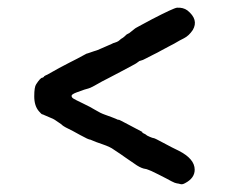

<svg xmlns="http://www.w3.org/2000/svg" viewBox="-20 -523 587 499"><path d="M316 -437 331 -449Q330 -449 375 -473Q431 -502 440 -503Q456 -504 467 -496Q497 -472 481 -445Q471 -430 458 -423.5Q445 -417 439.5 -413.5Q434 -410 422 -404Q410 -398 399.5 -392Q389 -386 379.5 -381.5Q370 -377 360 -371.5Q350 -366 346 -365.5Q342 -365 339 -362Q336 -359 323.5 -352.5Q311 -346 293.5 -336.5Q276 -327 263 -320.5Q250 -314 245.5 -311.5Q241 -309 237.5 -307Q234 -305 224 -299.5Q214 -294 209.5 -293Q205 -292 199 -290Q193 -288 179.5 -283Q166 -278 166 -274Q166 -270 170.5 -267Q175 -264 195 -254.5Q215 -245 228 -237Q241 -229 252.5 -225Q264 -221 269 -219Q274 -217 275.5 -216.5Q277 -216 280.5 -214.5Q284 -213 286 -212Q288 -211 288 -212Q288 -213 316 -198L350 -180V-178Q352 -177 356 -175Q360 -173 360.5 -172Q361 -171 369 -167.5Q377 -164 379.5 -164Q382 -164 405 -151.5Q428 -139 445 -131Q486 -110 486 -82Q486 -60 461 -47Q454 -43 449 -44.5Q444 -46 439.5 -46.5Q435 -47 425.5 -52Q416 -57 412.5 -59Q409 -61 392 -69.5Q375 -78 373.5 -78.5Q372 -79 366 -81.5Q360 -84 358 -84Q349 -85 336 -93Q309 -111 307.5 -112.5Q306 -114 294 -122Q282 -130 276 -134Q267 -141 246.5 -148Q226 -155 221 -157.5Q216 -160 215 -160Q210 -160 188.5 -172Q167 -184 158.5 -188Q150 -192 145.5 -195Q141 -198 141 -198.5Q141 -199 133.5 -204Q126 -209 122.5 -211.5Q119 -214 110 -217.5Q101 -221 96 -223.5Q91 -226 89.5 -226Q88 -226 81 -234Q69 -248 69 -272.5Q69 -297 74 -304Q85 -321 90 -321Q91 -321 93 -322.5Q95 -324 94.5 -324Q94 -324 94.5 -324.5Q95 -325 96 -325.5Q97 -326 98.5 -327Q100 -328 103 -329Q136 -348 160 -360Q184 -372 195.5 -378.5Q207 -385 207 -384Q222 -389 224.5 -390Q227 -391 229.5 -391.5Q232 -392 243 -397Q254 -402 254.5 -402Q255 -402 262.5 -405.5Q270 -409 270.5 -409Q271 -409 272.5 -410Q274 -411 276.5 -411.5Q279 -412 283.5 -414Q288 -416 290 -418Q292 -420 293.5 -421Q295 -422 295.5 -422.5Q296 -423 298 -424Q300 -425 302 -427Q304 -429 304.5 -429Q305 -429 306.5 -431Q308 -433 312 -435Q316 -437 316 -437Z"/></svg>

Font: TT2020 Style E
Style: Regular
Weight: 400
Version: Version 00.2